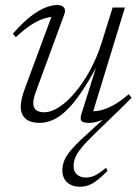

<svg xmlns="http://www.w3.org/2000/svg" viewBox="-20 -470 544 750"><path d="M494 -88Q479.5 -73.5 461.2 -55.2Q443 -37 426.5 -21.5L345 57.5Q313 88.5 296.2 109.8Q279.5 131 273.5 147Q267.5 163 267.5 178.5Q267.5 200.5 281 212Q294.5 223.5 315 223.5Q333 223.5 350 215.8Q367 208 394 185.5L400 197.5Q366.5 231.5 343 245.5Q319.5 259.5 293 259.5Q260.5 259.5 242 242Q223.5 224.5 223.5 195.5Q223.5 177.5 230.2 159.5Q237 141.5 255.2 119Q273.5 96.5 308.5 64.5L402.5 -21.5L407.5 -16Q383 -1.5 363.2 4.2Q343.5 10 328 10Q304 10 298 2Q292 -6 298.5 -26.5L360 -221.5H363.5Q327.5 -153 296.5 -108Q265.5 -63 238 -37.2Q210.5 -11.5 185 -0.8Q159.5 10 135 10Q98 10 79.5 -6.8Q61 -23.5 61 -53.5Q61 -67.5 65 -85Q69 -102.5 77.5 -125L186.5 -419.5L198.5 -404Q180.5 -405.5 157.5 -399.2Q134.5 -393 106 -375.5Q77.5 -358 42 -325L30 -338Q68.5 -382 100.5 -406.5Q132.5 -431 158.5 -440.8Q184.5 -450.5 203.5 -450.5Q221 -450.5 229.5 -440.8Q238 -431 230.5 -412L120 -111.5Q115 -98.5 112.5 -87.2Q110 -76 110 -67Q110 -49 120.8 -40.2Q131.5 -31.5 152.5 -31.5Q180 -31.5 211.5 -52Q243 -72.5 274 -109.5Q305 -146.5 332 -196Q359 -245.5 377 -303L420 -440.5H468L340 -22L331.5 -36Q348.5 -34 370.5 -38.5Q392.5 -43 420.5 -57.8Q448.5 -72.5 483 -102Z"/></svg>

Font: Newsreader 16pt 16pt Light
Style: Italic
Weight: 300
Italic angle: -17°
Version: Version 1.003